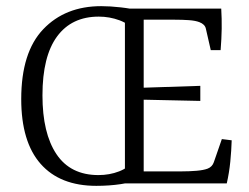

<svg xmlns="http://www.w3.org/2000/svg" viewBox="-20 -596 809 624"><path d="M293 8Q175 8 112 -63.5Q49 -135 49 -274Q49 -426 120.5 -501Q192 -576 309 -576Q338 -576 373 -572Q408 -568 442 -560L428 -488Q401 -518 368.5 -530Q336 -542 301 -542Q213 -542 165.5 -477.5Q118 -413 118 -286Q118 -163 163.5 -95Q209 -27 300 -27Q336 -27 367 -39Q398 -51 425 -80L441 -11Q409 -3 372 2.5Q335 8 293 8ZM386 0V-568H699Q701 -535 700.5 -502.5Q700 -470 697 -433H665L649 -503Q646 -517 628 -524Q615 -529 594 -530.5Q573 -532 547 -532H447V-311L631 -317V-268L447 -272V-39H570Q596 -39 619 -41Q642 -43 655 -48Q670 -54 675 -69L701 -144L733 -140Q732 -107 728.5 -71Q725 -35 717 0Z"/></svg>

Font: Rasa Light
Style: Regular
Weight: 300
Designer: Anna Giedrys (Yrsa+Rasa design), David Brezina (Yrsa art-direction, Rasa art-direction, design)
Foundry: Rosetta Type Foundry
Version: Version 2.004